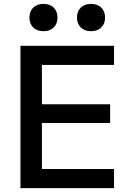

<svg xmlns="http://www.w3.org/2000/svg" viewBox="-20 -965 673 985"><path d="M85 0V-730H565V-632H195V-430H545V-334H195V-98H565V0ZM203 -805Q170 -805 150.5 -824Q131 -843 131 -875Q131 -907 150.5 -926Q170 -945 203 -945Q236 -945 255.5 -926Q275 -907 275 -875Q275 -843 255.5 -824Q236 -805 203 -805ZM447 -805Q414 -805 394.5 -824Q375 -843 375 -875Q375 -907 394.5 -926Q414 -945 447 -945Q480 -945 499.5 -926Q519 -907 519 -875Q519 -843 499.5 -824Q480 -805 447 -805Z"/></svg>

Font: M PLUS 2 Medium
Style: Regular
Weight: 500
Designer: Coji Morishita
Foundry: UNDERFOREST DESIGN
Version: Version 1.001